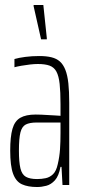

<svg xmlns="http://www.w3.org/2000/svg" viewBox="-20 -743 342 771"><path d="M129 8Q92 8 68 -3Q44 -14 32.5 -45.5Q21 -77 21 -138Q21 -194 30 -225.5Q39 -257 61.5 -270Q84 -283 123 -283Q133 -283 146 -282.5Q159 -282 173 -281Q187 -280 200 -279.5Q213 -279 223 -278V-324Q223 -374 219.5 -406Q216 -438 206.5 -455.5Q197 -473 179 -479.5Q161 -486 132 -486Q118 -486 100.5 -484Q83 -482 66 -479Q49 -476 38 -473V-506Q55 -511 81.5 -514.5Q108 -518 138 -518Q166 -518 186.5 -513Q207 -508 220.5 -496Q234 -484 242.5 -462.5Q251 -441 254.5 -408.5Q258 -376 258 -330V0H231L227 -73H223Q216 -36 200.5 -19Q185 -2 166 3Q147 8 129 8ZM129 -24Q147 -24 163.5 -27.5Q180 -31 193 -43.5Q206 -56 212 -84Q219 -114 221 -143.5Q223 -173 223 -210V-251H127Q99 -251 83.5 -243Q68 -235 62 -211Q56 -187 56 -138Q56 -92 62 -67Q68 -42 84 -33Q100 -24 129 -24ZM145 -585 115 -718V-723H154L168 -590V-585Z"/></svg>

Font: Saira UltraCondensed Thin
Style: Regular
Weight: 250
Width: 1
Designer: Hector Gatti with collaboration of the Omnibus-Type team
Foundry: Omnibus-Type
Version: Version 1.101